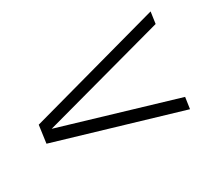

<svg xmlns="http://www.w3.org/2000/svg" viewBox="-77 -626 734 651"><g transform="rotate(-30 290.0 -300.0)"><path d="M508 -123 28 -265 37.5 -334 558 -477 551.5 -431.5 68.5 -300 514.5 -167.5Z"/></g></svg>

Font: Urbanist ExtraLight
Style: Italic
Weight: 250
Version: Version 1.303